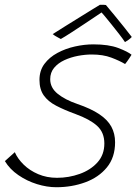

<svg xmlns="http://www.w3.org/2000/svg" viewBox="-54 -743 572 805"><path d="M182 42Q143 42 101 29Q59 16 23 -8.8Q-13 -33.5 -33.5 -67.5Q-28.5 -72 -22.8 -77.2Q-17 -82.5 -11 -87.8Q-5 -93 0 -97.5Q5 -102 8 -105Q20 -77.5 45.2 -52.8Q70.5 -28 106.2 -12.8Q142 2.5 185 2.5Q234.5 2.5 280 -13.8Q325.5 -30 354.5 -62Q383.5 -94 383.5 -141.5Q383.5 -188 353 -215.5Q322.5 -243 263.5 -264.5Q215.5 -282 181.5 -299.8Q147.5 -317.5 129.5 -343Q111.5 -368.5 111.5 -408Q111.5 -447 132.2 -475Q153 -503 187 -521.2Q221 -539.5 260.5 -548.2Q300 -557 337.5 -557Q401.5 -557 441.8 -541.8Q482 -526.5 497.5 -513.5Q493.5 -506.5 488.2 -498.8Q483 -491 478.5 -484.8Q474 -478.5 470.5 -474.5Q447 -488.5 412.5 -501.5Q378 -514.5 330.5 -514.5Q303 -514.5 272.8 -508.8Q242.5 -503 216 -490.8Q189.5 -478.5 173 -458.8Q156.5 -439 156.5 -411Q156.5 -375 187.8 -349.8Q219 -324.5 270.5 -307Q327.5 -287.5 362.2 -264.2Q397 -241 412.8 -212Q428.5 -183 428.5 -146.5Q428.5 -83 394.2 -41.2Q360 0.5 303.8 21.2Q247.5 42 182 42ZM390 -722Q406 -703.5 425.2 -679.8Q444.5 -656 464 -632Q483.5 -608 498.5 -588Q492 -581 484.8 -576Q477.5 -571 470 -566.5Q461.5 -579.5 446 -599.5Q430.5 -619.5 414 -640Q397.5 -660.5 384.8 -675.8Q372 -691 369 -694H376.5Q372 -691 350.5 -676.5Q329 -662 300 -642.8Q271 -623.5 244 -606Q217 -588.5 201 -579.5Q198.5 -581 191 -584.8Q183.5 -588.5 176.5 -593Q169.5 -597.5 167 -600Q192 -616 222.5 -635Q253 -654 282.5 -672.2Q312 -690.5 334.2 -704.2Q356.5 -718 365 -723Q368.5 -723 372.8 -723Q377 -723 381.5 -722.8Q386 -722.5 390 -722Z"/></svg>

Font: Grandstander Thin
Style: Italic
Weight: 100
Italic angle: -15°
Designer: Tyler Finck
Foundry: Etcetera Type Co
Version: Version 1.200